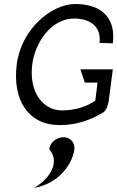

<svg xmlns="http://www.w3.org/2000/svg" viewBox="-20 -610 582 953"><path d="M349 132C353 98 329 71 295 71C261 71 226 98 225 132C279 193 229 277 149 323C275 300 340 202 349 132ZM540 -266H379L401 -200H464L453 -110C408 -80 353 -62 286 -62C200 -62 122 -145 140 -290C155 -405 238 -518 347 -518C429 -518 484 -477 474 -397L540 -395C555 -513 493 -590 353 -590C235 -590 85 -465 63 -290C41 -112 121 11 277 11C362 11 434 -16 494 -53C510 -63 519 -104 519 -104Z"/></svg>

Font: Charger
Style: It
Weight: 400
Designer: Jasper
Foundry: Cannot Into Space Fonts
Version: Version 0.98